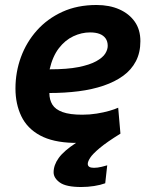

<svg xmlns="http://www.w3.org/2000/svg" viewBox="-20 -560 600 770"><path d="M306 190Q245 190 220 172Q195 154 195 131Q195 102 215.5 73.5Q236 45 285 13Q283 13 280 13Q277 13 275 13Q192 11 140.5 -17Q89 -45 65.5 -94Q42 -143 42 -205Q42 -271 64 -331Q86 -391 128 -438Q170 -485 230 -512.5Q290 -540 367 -540Q419 -540 458.5 -522.5Q498 -505 520.5 -473Q543 -441 543 -395Q543 -349 525 -314.5Q507 -280 474 -256Q441 -232 395.5 -216.5Q350 -201 295 -194Q240 -187 178 -187Q178 -160 190 -140.5Q202 -121 231 -110.5Q260 -100 310 -100Q340 -100 368 -104.5Q396 -109 418.5 -115.5Q441 -122 454 -128L463 -24Q408 10 379.5 34Q351 58 341.5 73Q332 88 332 97Q332 105 338 109Q344 113 357 113Q371 113 387.5 109Q404 105 410 103L402 175Q383 182 357.5 186Q332 190 306 190ZM179 -282Q250 -282 295 -291Q340 -300 366 -314.5Q392 -329 402 -345Q412 -361 412 -376Q412 -394 403.5 -406Q395 -418 379.5 -424Q364 -430 341 -430Q307 -430 274 -414.5Q241 -399 216 -366.5Q191 -334 179 -282Z"/></svg>

Font: Ubuntu Sans Mono
Style: Bold Italic
Weight: 700
Italic angle: -13.5°
Monospace: yes
Designer: Dalton Maag Ltd
Foundry: Dalton Maag Ltd
Version: Version 1.006